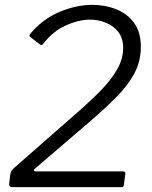

<svg xmlns="http://www.w3.org/2000/svg" viewBox="-20 -772 628 792"><path d="M300 -309Q353 -355 395.5 -398.5Q438 -442 463 -485.5Q488 -529 488 -575Q488 -614 468.5 -639.5Q449 -665 417.5 -678Q386 -691 351 -691Q305 -691 251.5 -667Q198 -643 158 -591Q153 -584 146 -588L104 -620Q101 -622 101.5 -625.5Q102 -629 107 -635Q158 -695 227 -723.5Q296 -752 360 -752Q414 -752 460 -733.5Q506 -715 533.5 -677Q561 -639 561 -579Q561 -520 535 -470.5Q509 -421 463 -374.5Q417 -328 357 -276L125 -77Q119 -72 120 -68.5Q121 -65 127 -65H487Q499 -65 497 -55L491 -9Q490 -4 488.5 -2Q487 0 481 0H31Q16 0 18 -16L22 -49Q23 -56 25 -61.5Q27 -67 32 -73Q37 -79 47 -87Z"/></svg>

Font: Libre Franklin Thin Light
Style: Italic
Weight: 300
Italic angle: -8°
Version: Version 3.000